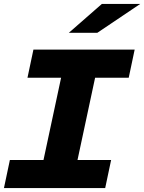

<svg xmlns="http://www.w3.org/2000/svg" viewBox="-31 -951 729 971"><path d="M-11 0 19 -142H189L278 -558H108L138 -700H650L620 -558H450L361 -142H531L501 0ZM317 -785 484 -931H678L461 -785Z"/></svg>

Font: Red Hat Mono
Style: Italic
Weight: 400
Italic angle: -12°
Monospace: yes
Designer: Pentagram, MCKL
Foundry: MCKL
Version: Version 1.030